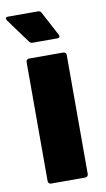

<svg xmlns="http://www.w3.org/2000/svg" viewBox="-86 -741 430 782"><g transform="rotate(-10 129.0 -350.0)"><path d="M60 -517H202Q207 -517 210.5 -513.5Q214 -510 214 -505V-12Q214 -7 210.5 -3.5Q207 0 202 0H60Q55 0 51.5 -3.5Q48 -7 48 -12V-505Q48 -510 51.5 -513.5Q55 -517 60 -517ZM72 -585 -1 -685Q-4 -690 -4 -693Q-4 -700 6 -700H128Q139 -700 143 -692L196 -592Q198 -588 198 -586Q198 -578 188 -578H86Q77 -578 72 -585Z"/></g></svg>

Font: BARLOWEXTRABOLD
Style: Regular
Weight: 800
Designer: Jeremy Tribby
Foundry: Tribby Type
Version: Version 1.422